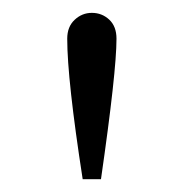

<svg xmlns="http://www.w3.org/2000/svg" viewBox="-20 -722 272 297"><path d="M84 -662.1Q84 -680.7 95.5 -691.4Q106.9 -702.1 122.1 -702.1Q137.7 -702.1 148.9 -691.7Q160.2 -681.2 160.2 -662.1Q160.2 -611.3 136.2 -444.8H107.9Q84 -599.1 84 -662.1Z"/></svg>

Font: Dehuti Alt
Style: Bold
Weight: 700
Version: Version 1.2